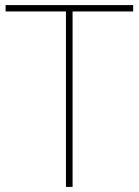

<svg xmlns="http://www.w3.org/2000/svg" viewBox="-20 -734 545 754"><path d="M265 0V-689H503V-714H2V-689H239V0Z"/></svg>

Font: Noto Sans Meetei Mayek Thin
Style: Regular
Weight: 100
Designer: Monotype Design Team and Neelakash Kshetrimayum
Foundry: Monotype Imaging Inc.
Version: Version 2.002